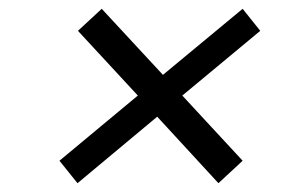

<svg xmlns="http://www.w3.org/2000/svg" viewBox="-20 -504 641 436"><path d="M156 -88 337 -239 476 -88 531 -139 394 -287 571 -434 531 -484 350 -334 211 -484 157 -434 293 -287 115 -139Z"/></svg>

Font: Ronzino Oblique
Style: Italic
Weight: 400
Italic angle: -8°
Designer: Nunzio Mazzaferro
Foundry: Collletttivo
Version: Version 1.000;Glyphs 3.3 (3337)